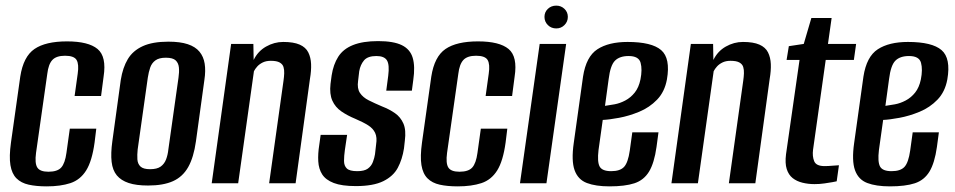

<svg xmlns="http://www.w3.org/2000/svg" viewBox="-20 -651 3392 682"><path d="M146 11Q109 11 82 5Q55 -1 38.5 -17.5Q22 -34 17 -64.5Q12 -95 19 -145L52 -379Q63 -450 102.5 -477Q142 -504 218 -504Q294 -504 326.5 -477Q359 -450 348 -379L339 -310H245L256 -389Q261 -423 252 -438Q243 -453 211 -453Q180 -453 166 -438Q152 -423 148 -389L108 -108Q103 -71 112.5 -56Q122 -41 152 -41Q184 -41 197.5 -56Q211 -71 216 -108L228 -194H322L316 -145Q307 -79 286 -45.5Q265 -12 230 -0.5Q195 11 146 11Z M506 8Q464 8 437 -1Q410 -10 395 -28Q380 -46 376.5 -76Q373 -106 379 -149L409 -367Q416 -411 434 -441Q452 -471 487 -487Q522 -503 578 -503Q620 -503 647 -494Q674 -485 688.5 -467.5Q703 -450 707 -425Q711 -400 706 -367L676 -149Q668 -92 648.5 -57.5Q629 -23 594.5 -7.5Q560 8 506 8ZM513 -50Q538 -50 551 -59.5Q564 -69 570 -85Q576 -101 578 -120L614 -375Q617 -395 615.5 -411Q614 -427 604 -436.5Q594 -446 569 -446Q545 -446 532 -436.5Q519 -427 513.5 -411Q508 -395 505 -375L469 -120Q467 -101 468 -85Q469 -69 479 -59.5Q489 -50 513 -50Z M732 0 801 -495H880L881 -438Q896 -469 925 -485.5Q954 -502 986 -502Q1023 -502 1044.5 -492.5Q1066 -483 1075 -465Q1084 -447 1085 -423.5Q1086 -400 1081 -371L1030 0H936L987 -364Q989 -378 989.5 -390.5Q990 -403 987 -413Q984 -423 973.5 -429Q963 -435 942 -435Q925 -435 913 -429Q901 -423 893.5 -414.5Q886 -406 882 -398L826 0Z M1244 10Q1194 10 1165.5 -1Q1137 -12 1124.5 -31.5Q1112 -51 1110.5 -78Q1109 -105 1114 -136L1119 -172H1213L1205 -118Q1202 -97 1202 -79.5Q1202 -62 1212 -52.5Q1222 -43 1249 -43Q1274 -43 1286.5 -52Q1299 -61 1304.5 -75.5Q1310 -90 1312 -103L1316 -138Q1320 -163 1312.5 -179Q1305 -195 1287.5 -206Q1270 -217 1242 -229Q1215 -240 1193 -255Q1171 -270 1160.5 -293.5Q1150 -317 1154 -353L1158 -383Q1164 -422 1181.5 -449.5Q1199 -477 1234 -491Q1269 -505 1323 -505Q1378 -505 1407.5 -490.5Q1437 -476 1446 -445.5Q1455 -415 1448 -367L1443 -329H1352L1359 -382Q1364 -421 1354.5 -436.5Q1345 -452 1317 -452Q1286 -452 1273 -436.5Q1260 -421 1256 -398L1252 -364Q1248 -337 1258.5 -321Q1269 -305 1290 -294.5Q1311 -284 1337 -273Q1363 -263 1383 -249Q1403 -235 1413 -212Q1423 -189 1418 -151L1415 -124Q1409 -85 1393 -55Q1377 -25 1341.5 -7.5Q1306 10 1244 10Z M1606 11Q1569 11 1542 5Q1515 -1 1498.5 -17.5Q1482 -34 1477 -64.5Q1472 -95 1479 -145L1512 -379Q1523 -450 1562.5 -477Q1602 -504 1678 -504Q1754 -504 1786.5 -477Q1819 -450 1808 -379L1799 -310H1705L1716 -389Q1721 -423 1712 -438Q1703 -453 1671 -453Q1640 -453 1626 -438Q1612 -423 1608 -389L1568 -108Q1563 -71 1572.5 -56Q1582 -41 1612 -41Q1644 -41 1657.5 -56Q1671 -71 1676 -108L1688 -194H1782L1776 -145Q1767 -79 1746 -45.5Q1725 -12 1690 -0.5Q1655 11 1606 11Z M1827 0 1897 -495H1991L1921 0ZM1956 -550Q1938 -550 1926 -562Q1914 -574 1914 -591Q1914 -608 1926 -619.5Q1938 -631 1956 -631Q1973 -631 1985 -619.5Q1997 -608 1997 -591Q1997 -574 1985 -562Q1973 -550 1956 -550Z M2145 11Q2096 11 2064.5 -1Q2033 -13 2021 -46.5Q2009 -80 2018 -143L2051 -379Q2062 -450 2102 -476Q2142 -502 2209 -502Q2295 -502 2328.5 -473Q2362 -444 2349 -369Q2341 -325 2314 -297Q2287 -269 2250.5 -254Q2214 -239 2179 -232.5Q2144 -226 2121 -225L2106 -118Q2101 -76 2110 -59.5Q2119 -43 2151 -43Q2183 -43 2197 -58.5Q2211 -74 2217 -116L2226 -181H2319L2312 -129Q2304 -72 2285.5 -41.5Q2267 -11 2233.5 0Q2200 11 2145 11ZM2129 -275Q2144 -277 2163 -280.5Q2182 -284 2201 -294Q2220 -304 2234.5 -322Q2249 -340 2255 -369Q2262 -404 2255.5 -428Q2249 -452 2213 -452Q2181 -452 2164.5 -435.5Q2148 -419 2142 -370Z M2365 0 2434 -495H2513L2514 -438Q2529 -469 2558 -485.5Q2587 -502 2619 -502Q2656 -502 2677.5 -492.5Q2699 -483 2708 -465Q2717 -447 2718 -423.5Q2719 -400 2714 -371L2663 0H2569L2620 -364Q2622 -378 2622.5 -390.5Q2623 -403 2620 -413Q2617 -423 2606.5 -429Q2596 -435 2575 -435Q2558 -435 2546 -429Q2534 -423 2526.5 -414.5Q2519 -406 2515 -398L2459 0Z M2873 3Q2851 3 2830.5 -2Q2810 -7 2795.5 -18.5Q2781 -30 2774.5 -50.5Q2768 -71 2772 -103L2820 -438H2774L2782 -487L2835 -495L2862 -587H2934L2921 -495H3021L3013 -438H2913L2868 -119Q2865 -96 2872 -78.5Q2879 -61 2909 -61Q2922 -61 2938.5 -62.5Q2955 -64 2960 -64L2952 -7Q2949 -6 2937 -4Q2925 -2 2908.5 0.5Q2892 3 2873 3Z M3141 11Q3092 11 3060.5 -1Q3029 -13 3017 -46.5Q3005 -80 3014 -143L3047 -379Q3058 -450 3098 -476Q3138 -502 3205 -502Q3291 -502 3324.5 -473Q3358 -444 3345 -369Q3337 -325 3310 -297Q3283 -269 3246.5 -254Q3210 -239 3175 -232.5Q3140 -226 3117 -225L3102 -118Q3097 -76 3106 -59.5Q3115 -43 3147 -43Q3179 -43 3193 -58.5Q3207 -74 3213 -116L3222 -181H3315L3308 -129Q3300 -72 3281.5 -41.5Q3263 -11 3229.5 0Q3196 11 3141 11ZM3125 -275Q3140 -277 3159 -280.5Q3178 -284 3197 -294Q3216 -304 3230.5 -322Q3245 -340 3251 -369Q3258 -404 3251.5 -428Q3245 -452 3209 -452Q3177 -452 3160.5 -435.5Q3144 -419 3138 -370Z"/></svg>

Font: Alumni Sans Thin SemiBold
Style: Italic
Weight: 600
Italic angle: -8°
Version: Version 1.016